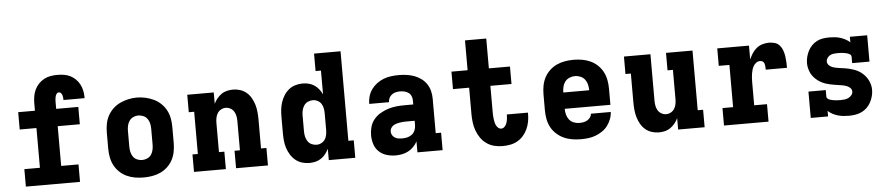

<svg xmlns="http://www.w3.org/2000/svg" viewBox="-43 -1025 6086 1314"><g transform="rotate(-5 3000.0 -367.5)"><path d="M91 0V-120H198V-393H83V-512H198V-563Q198 -587 202 -610.5Q206 -634 216 -655.5Q226 -677 242.5 -694.5Q259 -712 280 -723.5Q301 -735 324.5 -739Q348 -743 372 -743Q395 -743 417.5 -739.5Q440 -736 460 -726Q480 -716 496.5 -700Q513 -684 523.5 -664Q534 -644 539 -622Q544 -600 544 -577Q544 -575 544 -572.5Q544 -570 544 -568H399Q399 -569 399 -569.5Q399 -570 399 -571Q399 -579 398 -587Q397 -595 394.5 -602.5Q392 -610 386 -616.5Q380 -623 372 -623Q363 -623 357 -615.5Q351 -608 348.5 -599Q346 -590 345 -581Q344 -572 344 -563V-512H496V-393H344V-120H463V0Z M900 8Q870 8 840.5 3Q811 -2 784 -14.5Q757 -27 735 -48Q713 -69 699.5 -95Q686 -121 680.5 -150.5Q675 -180 675 -210V-320Q675 -350 680.5 -379.5Q686 -409 700 -435Q714 -461 736 -482Q758 -503 785 -515.5Q812 -528 841 -534.5Q870 -541 900 -541Q930 -541 959 -534.5Q988 -528 1015 -515.5Q1042 -503 1064 -482Q1086 -461 1100 -435Q1114 -409 1119.5 -379.5Q1125 -350 1125 -320V-210Q1125 -180 1119.5 -150.5Q1114 -121 1100.5 -95Q1087 -69 1065 -48Q1043 -27 1016 -14.5Q989 -2 959.5 3Q930 8 900 8ZM900 -112Q918 -112 935 -119.5Q952 -127 962 -141.5Q972 -156 976 -174Q980 -192 980 -210V-320Q980 -338 976 -356Q972 -374 961.5 -388.5Q951 -403 934 -410.5Q917 -418 899 -418Q881 -418 864.5 -410Q848 -402 838 -387.5Q828 -373 824 -355.5Q820 -338 820 -320V-210Q820 -192 824 -174Q828 -156 838 -141.5Q848 -127 865 -119.5Q882 -112 900 -112Z M1246 0V-120H1283V-410H1246V-530H1428V-452Q1437 -471 1450.5 -487.5Q1464 -504 1481 -516Q1498 -528 1519 -533Q1540 -538 1561 -538Q1586 -538 1610.5 -530Q1635 -522 1654 -505.5Q1673 -489 1685.5 -466.5Q1698 -444 1705 -420Q1712 -396 1714.5 -370.5Q1717 -345 1717 -320V-120H1754V0H1535V-120H1572V-320Q1572 -337 1569 -354Q1566 -371 1557 -386Q1548 -401 1532.5 -409.5Q1517 -418 1500 -418Q1483 -418 1467.5 -409.5Q1452 -401 1443 -386Q1434 -371 1431 -354Q1428 -337 1428 -320V-120H1465V0Z M2038 8Q2013 8 1988 0.5Q1963 -7 1943 -23.5Q1923 -40 1909.5 -62Q1896 -84 1888 -108.5Q1880 -133 1877.5 -158.5Q1875 -184 1875 -210V-320Q1875 -346 1877.5 -371.5Q1880 -397 1888 -421.5Q1896 -446 1909.5 -468Q1923 -490 1943 -506.5Q1963 -523 1988 -530.5Q2013 -538 2038 -538Q2060 -538 2080.5 -533Q2101 -528 2118.5 -516.5Q2136 -505 2149.5 -488Q2163 -471 2172 -452V-615H2135V-735H2317V-120H2354V0H2172V-78Q2163 -59 2149.5 -42Q2136 -25 2118.5 -13.5Q2101 -2 2080.5 3Q2060 8 2038 8ZM2099 -112Q2116 -112 2132 -120.5Q2148 -129 2157 -143.5Q2166 -158 2169 -175.5Q2172 -193 2172 -210V-320Q2172 -337 2169 -354.5Q2166 -372 2157 -386.5Q2148 -401 2132 -409.5Q2116 -418 2099 -418Q2081 -418 2064.5 -410.5Q2048 -403 2038 -388Q2028 -373 2024 -355.5Q2020 -338 2020 -320V-210Q2020 -192 2024 -174.5Q2028 -157 2038 -142Q2048 -127 2064.5 -119.5Q2081 -112 2099 -112Z M2631 8Q2600 8 2569.5 -1Q2539 -10 2516.5 -31.5Q2494 -53 2484.5 -83Q2475 -113 2475 -144Q2475 -173 2483 -201.5Q2491 -230 2509.5 -252.5Q2528 -275 2553.5 -290Q2579 -305 2607 -314Q2635 -323 2664 -326Q2693 -329 2722 -329H2781V-357Q2781 -372 2775 -386.5Q2769 -401 2756.5 -410Q2744 -419 2729 -422.5Q2714 -426 2698 -426Q2683 -426 2668.5 -422.5Q2654 -419 2642 -410Q2630 -401 2623.5 -387.5Q2617 -374 2617 -359H2481Q2481 -385 2488.5 -411Q2496 -437 2511.5 -458.5Q2527 -480 2548.5 -496Q2570 -512 2594.5 -521.5Q2619 -531 2645.5 -534.5Q2672 -538 2698 -538Q2725 -538 2752 -534.5Q2779 -531 2804 -522Q2829 -513 2851.5 -497Q2874 -481 2889 -458.5Q2904 -436 2910.5 -410Q2917 -384 2917 -357V-120H2954V0H2781V-75Q2770 -55 2754 -38.5Q2738 -22 2718 -11.5Q2698 -1 2675.5 3.5Q2653 8 2631 8ZM2686 -104Q2704 -104 2722 -108.5Q2740 -113 2754 -124.5Q2768 -136 2774.5 -153.5Q2781 -171 2781 -189V-217H2722Q2710 -217 2698.5 -216Q2687 -215 2675.5 -213Q2664 -211 2653 -207.5Q2642 -204 2632.5 -197.5Q2623 -191 2617 -180.5Q2611 -170 2611 -159Q2611 -145 2617.5 -133.5Q2624 -122 2635.5 -115Q2647 -108 2660 -106Q2673 -104 2686 -104Z M3366 8Q3337 8 3308.5 1Q3280 -6 3256 -23Q3232 -40 3215.5 -64Q3199 -88 3189 -115.5Q3179 -143 3175.5 -172Q3172 -201 3172 -230V-410H3061V-530H3172V-735H3318V-530H3463V-410H3318V-230Q3318 -219 3318.5 -207Q3319 -195 3320.5 -183.5Q3322 -172 3324.5 -160.5Q3327 -149 3332 -138.5Q3337 -128 3346 -120Q3355 -112 3366 -112Q3380 -112 3390 -122.5Q3400 -133 3404.5 -146Q3409 -159 3411 -173Q3413 -187 3413 -200Q3413 -202 3413 -203Q3413 -204 3413 -205H3558Q3558 -202 3558 -199.5Q3558 -197 3558 -194Q3558 -167 3553 -141.5Q3548 -116 3537 -92Q3526 -68 3508.5 -48Q3491 -28 3468 -15Q3445 -2 3419 3Q3393 8 3366 8Z M3903 8Q3873 8 3843 3Q3813 -2 3786 -14.5Q3759 -27 3736.5 -47.5Q3714 -68 3700 -94.5Q3686 -121 3680.5 -150.5Q3675 -180 3675 -210V-320Q3675 -350 3680.5 -379.5Q3686 -409 3699.5 -435Q3713 -461 3735 -482Q3757 -503 3784 -515.5Q3811 -528 3840.5 -533Q3870 -538 3900 -538Q3930 -538 3959.5 -533Q3989 -528 4016 -515.5Q4043 -503 4065 -482Q4087 -461 4100.5 -435Q4114 -409 4119.5 -379.5Q4125 -350 4125 -320V-209H3811Q3811 -189 3816 -169.5Q3821 -150 3833 -134.5Q3845 -119 3864 -111.5Q3883 -104 3903 -104Q3917 -104 3931 -106.5Q3945 -109 3957 -116Q3969 -123 3977.5 -134.5Q3986 -146 3987 -160H4123Q4122 -135 4112.5 -110.5Q4103 -86 4087.5 -65.5Q4072 -45 4050 -30.5Q4028 -16 4004 -7Q3980 2 3954.5 5Q3929 8 3903 8ZM3811 -321H3989Q3989 -341 3984.5 -360Q3980 -379 3968.5 -394.5Q3957 -410 3938.5 -418Q3920 -426 3900 -426Q3880 -426 3861.5 -418Q3843 -410 3831.5 -394.5Q3820 -379 3815.5 -359.5Q3811 -340 3811 -321Z M4439 8Q4414 8 4389.5 0Q4365 -8 4346 -24.5Q4327 -41 4314.5 -63.5Q4302 -86 4295 -110Q4288 -134 4285.5 -159.5Q4283 -185 4283 -210V-410H4246V-530H4428V-210Q4428 -193 4431 -176Q4434 -159 4443 -144Q4452 -129 4467.5 -120.5Q4483 -112 4500 -112Q4517 -112 4532.5 -120.5Q4548 -129 4557 -144Q4566 -159 4569 -176Q4572 -193 4572 -210V-410H4535V-530H4717V-120H4754V0H4572V-78Q4563 -59 4549.5 -42.5Q4536 -26 4519 -14Q4502 -2 4481 3Q4460 8 4439 8Z M4887 0V-120H4960V-410H4887V-530H5105V-435Q5114 -456 5126.5 -475.5Q5139 -495 5156.5 -509.5Q5174 -524 5196.5 -531Q5219 -538 5242 -538Q5262 -538 5282 -532.5Q5302 -527 5315.5 -511.5Q5329 -496 5336 -476.5Q5343 -457 5346 -437Q5349 -417 5350 -396.5Q5351 -376 5351 -356H5205Q5205 -363 5204.5 -369.5Q5204 -376 5203.5 -383Q5203 -390 5201 -396.5Q5199 -403 5194.5 -408.5Q5190 -414 5183.5 -416Q5177 -418 5170 -418Q5156 -418 5144.5 -409.5Q5133 -401 5126 -389Q5119 -377 5115 -363.5Q5111 -350 5109 -336.5Q5107 -323 5106 -309Q5105 -295 5105 -281V-120H5193V0Z M5744 8Q5725 8 5706 6Q5687 4 5668.5 -1.5Q5650 -7 5633 -16Q5616 -25 5602 -38V0H5483V-181H5602V-136Q5602 -127 5609.5 -121.5Q5617 -116 5625.5 -113Q5634 -110 5643 -108.5Q5652 -107 5660.5 -106Q5669 -105 5678 -104.5Q5687 -104 5696 -104Q5710 -104 5724 -105.5Q5738 -107 5750.5 -113Q5763 -119 5772.5 -130Q5782 -141 5782 -155Q5782 -170 5771 -180.5Q5760 -191 5746.5 -196Q5733 -201 5718.5 -203.5Q5704 -206 5690 -208Q5676 -210 5661.5 -212.5Q5647 -215 5633 -218Q5619 -221 5605.5 -225.5Q5592 -230 5579 -236.5Q5566 -243 5554.5 -251.5Q5543 -260 5532.5 -270.5Q5522 -281 5514 -293Q5506 -305 5501 -318.5Q5496 -332 5493 -346Q5490 -360 5490 -375Q5490 -397 5495.5 -418.5Q5501 -440 5511 -459.5Q5521 -479 5536.5 -495Q5552 -511 5571.5 -521Q5591 -531 5613 -534.5Q5635 -538 5657 -538Q5676 -538 5695 -536Q5714 -534 5732 -528.5Q5750 -523 5767 -514Q5784 -505 5798 -492V-530H5917V-349H5798V-394Q5798 -403 5790.5 -408.5Q5783 -414 5774.5 -417Q5766 -420 5757.5 -421.5Q5749 -423 5740 -424Q5731 -425 5722.5 -425.5Q5714 -426 5705 -426Q5692 -426 5678.5 -424.5Q5665 -423 5653.5 -417Q5642 -411 5634 -399.5Q5626 -388 5626 -375Q5626 -361 5636.5 -350Q5647 -339 5661 -334Q5675 -329 5689 -326.5Q5703 -324 5717.5 -322Q5732 -320 5746 -318Q5760 -316 5774 -312.5Q5788 -309 5802 -304.5Q5816 -300 5829 -293.5Q5842 -287 5853.5 -278.5Q5865 -270 5875 -259.5Q5885 -249 5893 -237Q5901 -225 5906.5 -211.5Q5912 -198 5915 -184Q5918 -170 5918 -156Q5918 -133 5912 -111Q5906 -89 5895.5 -69.5Q5885 -50 5868.5 -34Q5852 -18 5831.5 -8.5Q5811 1 5789 4.5Q5767 8 5744 8Z"/></g></svg>

Font: Iosevka Slab Heavy Extended
Style: Regular
Weight: 900
Width: 7
Monospace: yes
Designer: Belleve Invis
Foundry: Belleve Invis
Version: Version 11.1.0; ttfautohint (v1.8.3)